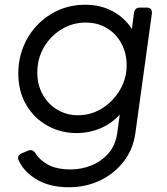

<svg xmlns="http://www.w3.org/2000/svg" viewBox="-20 -568 703 808"><path d="M270 220Q191 220 136.5 188.5Q82 157 59 108Q49 87 72 77L98 66Q117 58 130 78Q147 106 183 125.5Q219 145 278 145Q323 145 365 128Q407 111 437 76.5Q467 42 474 -12L484 -86Q450 -48 402.5 -28Q355 -8 302 -8Q235 -8 179 -39.5Q123 -71 90 -127.5Q57 -184 57 -259Q57 -318 78 -370.5Q99 -423 137.5 -463Q176 -503 227 -525.5Q278 -548 338 -548Q404 -548 454.5 -520.5Q505 -493 535 -446L544 -514Q547 -536 569 -536H597Q622 -536 619 -510L550 -10Q541 59 501 111Q461 163 401 191.5Q341 220 270 220ZM308 -83Q364 -83 410.5 -112.5Q457 -142 485 -190Q513 -238 513 -293Q513 -344 491 -385Q469 -426 430 -449.5Q391 -473 340 -473Q286 -473 239.5 -445Q193 -417 165 -369.5Q137 -322 137 -262Q137 -211 159.5 -170.5Q182 -130 221 -106.5Q260 -83 308 -83Z"/></svg>

Font: Pitagon Sans Text
Style: Italic
Weight: 400
Italic angle: -8°
Designer: Travis Tran
Foundry: Pitagon
Version: Version 1.001; ttfautohint (v1.8.4.7-5d5b);gftools[0.9.26]